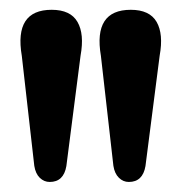

<svg xmlns="http://www.w3.org/2000/svg" viewBox="-20 -806 371 392"><path d="M243 -434.5Q231.5 -434.5 222.8 -443Q214 -451.5 211.5 -467.5L186 -692Q170 -786 247 -786Q285.5 -786 299.8 -761.2Q314 -736.5 306 -692.5L277 -467Q271.5 -434.5 243 -434.5ZM81.5 -434.5Q70 -434.5 61.2 -443Q52.5 -451.5 50 -467.5L24.5 -692Q8.5 -786 85.5 -786Q124 -786 138.2 -761.2Q152.5 -736.5 144.5 -692.5L115.5 -467Q110 -434.5 81.5 -434.5Z"/></svg>

Font: Fraunces 144pt SuperSoft SemiBold
Style: Regular
Weight: 600
Version: Version 1.000;[b76b70a41]